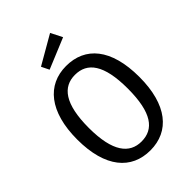

<svg xmlns="http://www.w3.org/2000/svg" viewBox="-281 -1103 1240 1240"><g transform="rotate(-45 339.0 -483.5)"><path d="M417 -981 221 -868 247 -815 457 -902ZM339 -757C167 -757 54 -624 54 -370C54 -113 167 14 339 14C513 14 624 -118 624 -372C624 -631 512 -757 339 -757ZM339 -676C451 -676 518 -591 518 -372C518 -151 451 -67 339 -67C231 -67 160 -151 160 -370C160 -590 229 -676 339 -676Z"/></g></svg>

Font: Glow Sans SC Condensed Medium
Style: Regular
Weight: 600
Width: 3
Designer: Ryoko NISHIZUKA (kana, bopomofo & ideographs); Paul D. Hunt (Latin, Greek & Cyrillic); Sandoll Communications, Soo-young
Version: Version 0.93